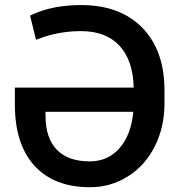

<svg xmlns="http://www.w3.org/2000/svg" viewBox="-20 -741 731 770"><path d="M305.2 -720.7Q194.8 -720.7 113.8 -684.6L100.6 -678.2L124.5 -581.5L149.9 -590.8Q223.6 -616.2 305.2 -616.2Q404.8 -616.2 459.2 -557.6Q513.7 -499 516.1 -389.6H39.6V-322.8Q39.6 -162.1 118.4 -76.2Q197.3 9.8 339.8 9.8Q422.4 10.3 491.9 -33Q561.5 -76.2 600.6 -153.8Q639.6 -231.4 639.6 -325.7V-377.9Q639.6 -539.1 550.5 -629.9Q461.4 -720.7 305.2 -720.7ZM339.8 -93.8Q253.4 -93.8 208 -140.4Q162.6 -187 162.6 -277.3V-292.5H514.6Q505.9 -200.2 459.5 -147Q413.1 -93.8 339.8 -93.8Z"/></svg>

Font: FAU Chimera Medium
Style: Regular
Weight: 500
Version: Version 1.002;hotconv 1.0.117;makeotfexe 2.5.65602